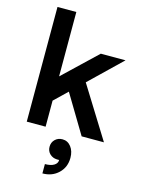

<svg xmlns="http://www.w3.org/2000/svg" viewBox="-141 -780 840 1132"><g transform="rotate(15 279.5 -214.5)"><path d="M180 -700V-307L383 -500H534L341 -314L536 0H400L259 -235L180 -159V0H65V-700ZM308 169H294Q268 168 250.5 151Q233 134 233 108Q233 81 251 63.5Q269 46 296 46Q328 46 348.5 72.5Q369 99 369 140Q369 197 330.5 234Q292 271 233 271V214Q268 214 288 202Q308 190 308 169Z"/></g></svg>

Font: MedMera Sans Semibold
Style: Regular
Weight: 600
Designer: Kasper Nordkvist
Foundry: UNCUT.wtf
Version: Version 1.300